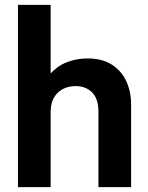

<svg xmlns="http://www.w3.org/2000/svg" viewBox="-20 -772 611 792"><path d="M54.1 0V-752H188.9V-471.8H214.5L166.5 -422.1Q176.2 -458.1 202.4 -482.3Q228.6 -506.6 264.8 -518.7Q301 -530.9 341.2 -530.9Q401.6 -530.9 441.5 -505.3Q481.3 -479.8 501 -436.7Q520.8 -393.7 520.8 -340.9V0H386V-311.7Q386 -364.4 360.1 -390.6Q334.2 -416.9 291.2 -416.9Q262.7 -416.9 239.6 -404.9Q216.5 -392.9 202.7 -369.3Q188.9 -345.7 188.9 -310.6V0Z"/></svg>

Font: Reddit Sans
Style: Regular
Weight: 400
Designer: Stephen Hutchings
Foundry: Reddit
Version: Version 1.014